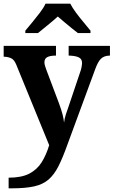

<svg xmlns="http://www.w3.org/2000/svg" viewBox="-20 -786 619 1046"><path d="M27 182Q97 182 139.5 160Q182 138 207 98Q232 58 248 5L68 -435Q57 -461 41 -468.5Q25 -476 4 -477H0V-536H285V-483H282Q254 -483 238 -475Q222 -467 222 -446Q222 -438 225.5 -426.5Q229 -415 232 -407L301 -224Q315 -186 321 -162Q327 -138 329 -118Q331 -139 339.5 -165Q348 -191 351 -198L417 -394Q421 -404 424 -419Q427 -434 427 -443Q427 -465 409 -473.5Q391 -482 358 -483H354V-536H579V-483H575Q547 -482 530.5 -466.5Q514 -451 499 -410L348 0Q322 73 298.5 119.5Q275 166 244 192.5Q213 219 165.5 229.5Q118 240 44 240H27ZM118 -619Q134 -638 155.5 -664Q177 -690 197.5 -717Q218 -744 228 -766H363Q374 -744 394 -717Q414 -690 436 -664Q458 -638 473 -619V-606H404Q390 -617 370 -633Q350 -649 330 -666Q310 -683 295 -696Q273 -676 240.5 -649.5Q208 -623 187 -606H118Z"/></svg>

Font: Noto Serif Thai
Style: Bold
Weight: 700
Designer: Monotype Design Team
Foundry: Monotype Imaging Inc.
Version: Version 2.002; ttfautohint (v1.8.4.7-5d5b)